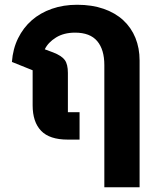

<svg xmlns="http://www.w3.org/2000/svg" viewBox="-20 -586 669 806"><path d="M418 -313Q418 -378 388 -413.5Q358 -449 295 -449Q248 -449 215 -428.5Q182 -408 168 -379L203 -366Q239 -352 252 -334Q265 -316 265 -280V-115H314V0H264Q188 0 152.5 -37Q117 -74 117 -144V-291L30 -326Q34 -381 56 -425.5Q78 -470 113.5 -501Q149 -532 197.5 -549Q246 -566 304 -566Q366 -566 415 -549Q464 -532 497.5 -501Q531 -470 548.5 -427Q566 -384 566 -332V200H418Z"/></svg>

Font: IBM-Poppins
Style: Poppins-Bold
Weight: 700
Designer: Mike Abbink, Paul van der Laan, Pieter van Rosmalen, Ben Mitchell, Mark Frömberg
Foundry: Bold Monday
Version: Version 1.1